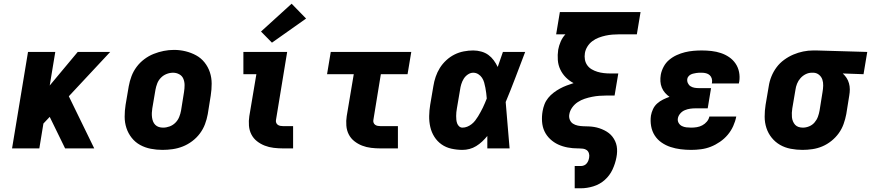

<svg xmlns="http://www.w3.org/2000/svg" viewBox="-20 -800 4695 1035"><path d="M45 0 131 -520H278L248 -339L399 -520H574L351 -281L488 0H331L248 -170L214 -134L192 0Z M856 8Q824 8 793 2Q762 -4 735.5 -18.5Q709 -33 690 -57Q671 -81 661.5 -110Q652 -139 652 -171Q652 -203 657 -235L674 -335Q679 -363 689 -389.5Q699 -416 716.5 -439.5Q734 -463 758 -481Q782 -499 808.5 -509.5Q835 -520 862.5 -525.5Q890 -531 918 -531Q950 -531 980.5 -523.5Q1011 -516 1037.5 -501.5Q1064 -487 1083 -463Q1102 -439 1111.5 -410Q1121 -381 1121 -349Q1121 -317 1116 -285L1100 -185Q1095 -157 1085 -130.5Q1075 -104 1057.5 -80.5Q1040 -57 1016 -39Q992 -21 965.5 -10.5Q939 0 911 4Q883 8 856 8ZM859 -112Q877 -112 894.5 -118.5Q912 -125 925.5 -138.5Q939 -152 946 -169.5Q953 -187 956 -204L972 -304Q975 -323 975 -341Q975 -359 968.5 -375Q962 -391 946.5 -399.5Q931 -408 913 -408Q895 -408 877.5 -401Q860 -394 847 -380.5Q834 -367 827.5 -350Q821 -333 818 -316L801 -216Q799 -204 798.5 -191.5Q798 -179 799.5 -167.5Q801 -156 805 -145.5Q809 -135 817 -127Q825 -119 836 -115.5Q847 -112 859 -112Z M1507 0Q1481 0 1455.5 -3Q1430 -6 1407 -15Q1384 -24 1365 -39Q1346 -54 1335 -75.5Q1324 -97 1322 -123Q1320 -149 1324 -174L1362 -400H1292V-520H1528L1468 -155Q1466 -147 1468.5 -139.5Q1471 -132 1477 -127.5Q1483 -123 1491 -121.5Q1499 -120 1507 -120H1560V0ZM1446 -570 1387 -630 1552 -780 1630 -700Z M2032 0Q2006 0 1980.5 -3Q1955 -6 1932 -15Q1909 -24 1890 -39Q1871 -54 1860 -75.5Q1849 -97 1847 -123Q1845 -149 1849 -174L1887 -400H1743L1763 -520H2197L2177 -400H2033L1993 -155Q1991 -147 1993.5 -139.5Q1996 -132 2002 -127.5Q2008 -123 2016 -121.5Q2024 -120 2032 -120H2125V0Z M2473 8Q2443 8 2413.5 1.5Q2384 -5 2360.5 -21.5Q2337 -38 2321.5 -62.5Q2306 -87 2299.5 -115.5Q2293 -144 2293.5 -174.5Q2294 -205 2299 -235L2316 -335Q2320 -361 2328.5 -386Q2337 -411 2351 -433.5Q2365 -456 2385.5 -475Q2406 -494 2430 -506Q2454 -518 2480 -523Q2506 -528 2531 -528Q2553 -528 2574.5 -522Q2596 -516 2612.5 -504Q2629 -492 2641.5 -475Q2654 -458 2663 -439Q2670 -459 2677 -479.5Q2684 -500 2691 -520H2811Q2785 -452 2759.5 -384.5Q2734 -317 2706 -250Q2712 -187 2716.5 -124.5Q2721 -62 2727 0H2607Q2607 -17 2607 -33.5Q2607 -50 2607 -67Q2594 -51 2579 -37Q2564 -23 2547 -12.5Q2530 -2 2511 3Q2492 8 2473 8ZM2473 -112Q2486 -112 2498.5 -117Q2511 -122 2522 -130.5Q2533 -139 2541.5 -150Q2550 -161 2557 -172.5Q2564 -184 2570.5 -196Q2577 -208 2583 -220Q2589 -232 2594 -244.5Q2599 -257 2604 -269Q2603 -284 2601 -298.5Q2599 -313 2596.5 -327Q2594 -341 2590 -355Q2586 -369 2578.5 -380.5Q2571 -392 2558.5 -400Q2546 -408 2531 -408Q2516 -408 2502 -398.5Q2488 -389 2479.5 -375Q2471 -361 2466.5 -346Q2462 -331 2460 -316L2443 -216Q2441 -205 2440 -195Q2439 -185 2439 -174.5Q2439 -164 2440 -154Q2441 -144 2444.5 -134.5Q2448 -125 2455.5 -118.5Q2463 -112 2473 -112Z M3078 215V95H3111Q3120 95 3128.5 91.5Q3137 88 3143 80.5Q3149 73 3152 64.5Q3155 56 3156 48Q3158 37 3154.5 26Q3151 15 3142.5 9Q3134 3 3123 1.5Q3112 0 3101 0Q3100 0 3098.5 0Q3097 0 3096 0Q3067 0 3040 -5Q3013 -10 2989 -21Q2965 -32 2945.5 -50.5Q2926 -69 2915 -92.5Q2904 -116 2902 -144.5Q2900 -173 2905 -201Q2908 -219 2915 -237.5Q2922 -256 2935 -272Q2948 -288 2964.5 -300.5Q2981 -313 2998.5 -322.5Q3016 -332 3034.5 -339Q3053 -346 3072 -352Q3049 -364 3030.5 -382.5Q3012 -401 3000.5 -425Q2989 -449 2987 -476.5Q2985 -504 2989 -532Q2993 -554 3002.5 -576Q3012 -598 3028 -615H2978L2998 -735H3433L3413 -615H3319Q3301 -615 3282 -613.5Q3263 -612 3244.5 -608Q3226 -604 3207.5 -597Q3189 -590 3173 -578Q3157 -566 3146.5 -549Q3136 -532 3133 -514Q3130 -496 3133 -479Q3136 -462 3145.5 -448.5Q3155 -435 3169.5 -426.5Q3184 -418 3200.5 -413Q3217 -408 3234.5 -406Q3252 -404 3269 -404H3313L3293 -285H3249Q3230 -285 3210.5 -283.5Q3191 -282 3171 -278Q3151 -274 3131.5 -267.5Q3112 -261 3094.5 -249.5Q3077 -238 3064.5 -220.5Q3052 -203 3049 -184Q3046 -169 3051.5 -155Q3057 -141 3068.5 -133.5Q3080 -126 3094.5 -123Q3109 -120 3124 -119.5Q3139 -119 3154 -118.5Q3169 -118 3183.5 -115.5Q3198 -113 3211.5 -108.5Q3225 -104 3238 -97.5Q3251 -91 3262 -82.5Q3273 -74 3281.5 -63Q3290 -52 3296 -39Q3302 -26 3304.5 -12Q3307 2 3306.5 17.5Q3306 33 3303 48Q3297 81 3282 113.5Q3267 146 3240 170Q3213 194 3178.5 204.5Q3144 215 3111 215Z M3706 8Q3677 8 3649 4.5Q3621 1 3595 -7.5Q3569 -16 3546.5 -31.5Q3524 -47 3509.5 -69.5Q3495 -92 3490 -120Q3485 -148 3489 -177Q3492 -194 3500 -211.5Q3508 -229 3522.5 -242Q3537 -255 3554.5 -263.5Q3572 -272 3589 -278Q3576 -287 3565 -299.5Q3554 -312 3547.5 -328Q3541 -344 3540 -361.5Q3539 -379 3542 -397Q3546 -419 3557.5 -440.5Q3569 -462 3587.5 -477.5Q3606 -493 3628 -503Q3650 -513 3672.5 -518.5Q3695 -524 3718 -526Q3741 -528 3763 -528Q3790 -528 3816 -525Q3842 -522 3866 -514Q3890 -506 3910.5 -492Q3931 -478 3945 -457.5Q3959 -437 3964 -411.5Q3969 -386 3965 -360Q3964 -357 3963.5 -354.5Q3963 -352 3963 -350H3817Q3817 -351 3817.5 -351.5Q3818 -352 3818 -353Q3820 -365 3817 -376Q3814 -387 3806 -394.5Q3798 -402 3786.5 -405Q3775 -408 3763 -408Q3756 -408 3748.5 -408Q3741 -408 3733.5 -406.5Q3726 -405 3718.5 -403.5Q3711 -402 3704 -398.5Q3697 -395 3691.5 -388.5Q3686 -382 3685 -375Q3683 -363 3688 -352Q3693 -341 3702.5 -335Q3712 -329 3723.5 -327Q3735 -325 3747 -325H3813L3795 -216H3729Q3715 -216 3700.5 -214Q3686 -212 3671.5 -206Q3657 -200 3646.5 -187.5Q3636 -175 3634 -161Q3632 -148 3638.5 -137Q3645 -126 3656 -120.5Q3667 -115 3680 -113.5Q3693 -112 3706 -112Q3721 -112 3736.5 -114.5Q3752 -117 3766 -124.5Q3780 -132 3790.5 -144.5Q3801 -157 3804 -172H3949Q3944 -146 3932.5 -120.5Q3921 -95 3903 -73.5Q3885 -52 3861 -35.5Q3837 -19 3811.5 -9Q3786 1 3759 4.5Q3732 8 3706 8Z M4306 8Q4274 8 4242.5 2Q4211 -4 4185 -19Q4159 -34 4140 -57.5Q4121 -81 4111.5 -110Q4102 -139 4102 -171Q4102 -203 4107 -235L4124 -335Q4128 -362 4138.5 -388Q4149 -414 4166 -437Q4183 -460 4207 -477.5Q4231 -495 4257 -506Q4283 -517 4310 -522.5Q4337 -528 4364 -528Q4368 -528 4372.5 -528Q4377 -528 4381 -528L4655 -520L4635 -400L4523 -404Q4535 -393 4543.5 -380Q4552 -367 4556.5 -351Q4561 -335 4561 -318.5Q4561 -302 4558 -285L4542 -185Q4537 -158 4527.5 -131.5Q4518 -105 4501.5 -82Q4485 -59 4462 -40.5Q4439 -22 4413 -11Q4387 0 4359.5 4Q4332 8 4306 8ZM4308 -112Q4308 -112 4308 -112Q4308 -112 4308 -112Q4325 -112 4342 -119Q4359 -126 4371 -140Q4383 -154 4389 -170.5Q4395 -187 4398 -204L4414 -304Q4417 -321 4417.5 -338.5Q4418 -356 4413 -371Q4408 -386 4395.5 -396.5Q4383 -407 4366 -408H4361Q4360 -408 4358.5 -408Q4357 -408 4356 -408Q4339 -408 4323 -400Q4307 -392 4295 -378.5Q4283 -365 4276.5 -348.5Q4270 -332 4268 -316L4251 -216Q4249 -204 4248.5 -192Q4248 -180 4249 -168.5Q4250 -157 4254.5 -146Q4259 -135 4266.5 -127Q4274 -119 4285 -115.5Q4296 -112 4308 -112Z"/></svg>

Font: Iosevka Etoile Heavy Oblique
Style: Regular
Weight: 900
Italic angle: -9°
Designer: Belleve Invis
Foundry: Belleve Invis
Version: Version 15.5.2; ttfautohint (v1.8.4)